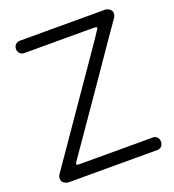

<svg xmlns="http://www.w3.org/2000/svg" viewBox="-133 -833 847 936"><g transform="rotate(-20 290.5 -365.0)"><path d="M524 0H65Q52 0 40 -8Q28 -16 28 -32Q28 -41 33 -50L374 -543Q442 -641 442 -643Q452 -656 452 -661Q452 -666 432 -666H75Q62 -666 53 -675Q44 -684 44 -698Q44 -712 53 -721Q62 -730 75 -730H517Q528 -730 540 -722Q552 -714 552 -698Q552 -689 547 -680L485 -591Q423 -501 343 -385Q263 -269 201 -180Q139 -91 133.5 -83Q128 -75 128 -70L129 -68Q130 -65 146 -65H524Q537 -65 545.5 -56Q554 -47 554 -33Q554 -18 545.5 -9Q537 0 524 0Z"/></g></svg>

Font: Gardens CM
Style: Regular
Weight: 400
Designer: Created by: Aleksander Shevchuk, 2010. Modifed by: Daren Olsen, 2020.
Foundry: High-Logic / FontCreator v.13.0.0 build 2663 (64-bit)
Version: Version 3.003 Ukrainian, initial release